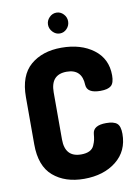

<svg xmlns="http://www.w3.org/2000/svg" viewBox="-100 -992 762 1063"><g transform="rotate(-10 281.0 -460.5)"><path d="M381 -505Q378 -595 292 -595Q202 -595 202 -495V-230Q202 -130 293 -130Q321 -130 339.5 -139Q358 -148 366 -166.5Q374 -185 376.5 -197Q379 -209 381 -230Q385 -277 458 -277Q501 -277 519 -261.5Q537 -246 537 -203Q537 -106 466.5 -50Q396 6 286 6Q179 6 112.5 -51Q46 -108 46 -230V-495Q46 -617 112.5 -674Q179 -731 286 -731Q396 -731 466.5 -678Q537 -625 537 -532Q537 -489 519 -473.5Q501 -458 459 -458Q384 -458 381 -505ZM349 -869Q349 -845 332.5 -827.5Q316 -810 293 -810Q270 -810 253 -828Q236 -846 236 -869Q236 -892 253 -909.5Q270 -927 293 -927Q316 -927 332.5 -909.5Q349 -892 349 -869Z"/></g></svg>

Font: Dosis
Style: ExtraBold
Weight: 800
Designer: EdgarTolentino, PabloImpallari, IginoMarini
Foundry: EdgarTolentino, PabloImpallari, IginoMarini
Version: Version 1.007